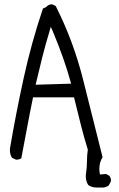

<svg xmlns="http://www.w3.org/2000/svg" viewBox="-20 -777 540 871"><path d="M302.7 -397.5 141.6 -392.6 171.9 -517.6Q186.5 -575.7 204.1 -633.3L210.4 -655.3L219.7 -634.3Q271.5 -510.7 299.8 -407.7ZM482.9 46.4Q483.4 44.4 483.4 40.5Q483.4 36.6 481.7 31Q480 25.4 476.1 20.5L460.4 12.2L433.6 14.6L432.1 7.3Q430.7 -2.4 430.7 -11.7Q430.7 -40.5 445.3 -64L357.4 -414.1Q314 -588.4 232.9 -749.5L217.3 -757.3Q216.3 -757.3 214.8 -757.3Q200.7 -757.3 190.9 -746.6L189.5 -745.1L174.8 -738.3Q123 -585 88.1 -426Q53.2 -267.1 25.9 -107.4Q24.9 -101.6 24.9 -96.2Q24.9 -75.7 34.7 -61L51.3 -53.2Q53.2 -52.7 54.7 -52.7Q67.9 -52.7 76.7 -59.1Q89.8 -127 102.3 -194.6Q114.7 -262.2 129.9 -335.4H315.9L346.7 -210.9Q360.4 -155.8 378.4 -98.1Q374.5 -71.8 374.5 -45.4Q374.5 -18.1 370.6 7.3Q369.1 15.1 369.1 22.9Q369.1 44.4 380.4 62.5Q396.5 73.7 418.5 73.7H424.8H449.7Q461.9 72.3 473.1 64.5Z"/></svg>

Font: NaikaiFont
Style: Light
Weight: 300
Version: Version 1.89